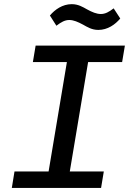

<svg xmlns="http://www.w3.org/2000/svg" viewBox="-20 -922 640 942"><path d="M475.9 0 489.3 -80.6H322.4L412.3 -617.5H579.2L592.7 -698.2H154.8L141.3 -617.5H308.2L218.4 -80.6H51.1L38 0ZM224.8 -845.9 256.7 -795.8C280.2 -813.6 298.3 -823.9 320 -823.9C340.9 -823.9 362.9 -814.3 387.4 -801.1C408.4 -789.4 430.4 -775.2 462.4 -775.2C508.2 -775.2 545.5 -801.8 570 -831.3L537.6 -881C514.6 -863.3 496.4 -853.3 474.8 -853.3C453.5 -853.3 431.5 -862.6 407 -876.1C386 -887.8 364 -901.6 332 -901.6C286.6 -901.6 249.3 -875 224.8 -845.9Z"/></svg>

Font: Margiela Mono Italic Medium It
Style: Regular
Weight: 500
Designer: Mike Abbink, Paul van der Laan, Pieter van Rosmalen
Foundry: Bold Monday
Version: Version 2.003 2021